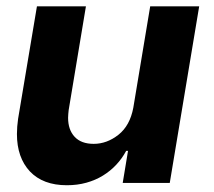

<svg xmlns="http://www.w3.org/2000/svg" viewBox="-20 -565 662 593"><path d="M186.4 7.1Q112.9 7.1 72.4 -35.5Q32.3 -78.5 32.3 -150.9Q32.3 -162.3 33.2 -174Q34.1 -185.7 35.9 -198.2L94.1 -545.5H245.4L192.1 -225.1Q191.4 -218.8 190.9 -212.9Q190.3 -207 190.3 -201.3Q190.3 -164.1 210.6 -142.4Q230.8 -120.7 269.5 -120.7Q310.4 -120.7 346.2 -149.1Q381.4 -177.2 391.7 -232.2L443.9 -545.5H595.2L504.3 0H359L375.4 -99.1H369.7Q357.2 -75.6 339.1 -56.3Q321 -36.9 297.9 -22.7Q274.9 -8.5 246.8 -0.7Q218.8 7.1 186.4 7.1Z"/></svg>

Font: Linik Sans
Style: Bold Italic
Weight: 700
Italic angle: 9°
Designer: Fonts by Rasmus Andersson / Changes by Cristiano Sobral with parts from Marc Monis
Foundry: rsms
Version: Version 3.020; ttfautohint (v1.6)